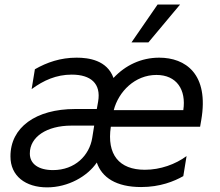

<svg xmlns="http://www.w3.org/2000/svg" viewBox="-20 -804 961 837"><path d="M764.9 -784.1H666.9L553.3 -619.3H627.1ZM674 -552.6C595.5 -552.6 526.3 -519.5 474.8 -464.1C446.7 -542.3 365.4 -552.6 313.9 -552.6C243.3 -552.6 184.3 -532 132.1 -502.1L117.9 -415.5C170.1 -453.8 225.5 -478.7 292.6 -478.7C375.4 -478.7 421.5 -440.3 407.7 -360.8L402 -328.8H307.5C136 -328.8 25.2 -248.6 25.6 -122.2C25.2 -36.9 91.3 12.8 185.4 12.8C277 12.8 361.2 -35.2 402 -95.5C424 -30.2 486.5 11.4 595.2 11.4C677.9 11.4 739 -13.5 779.1 -36.2L793.3 -123.6C745.4 -88.1 679.3 -63.9 611.5 -63.9C498.9 -63.9 445 -130.7 463.1 -251.4H852.3L857.2 -279.8C892.4 -482.2 788 -552.6 674 -552.6ZM779.1 -323.9H475.9C496.8 -404.8 568.2 -477.3 661.9 -477.3C750.4 -477.3 792.3 -412.6 779.1 -323.9ZM382.1 -203.1C369.7 -126.4 307.2 -62.5 210.9 -62.5C148.1 -62.5 109.7 -89.5 110.1 -134.9C109.7 -207.4 184.3 -256.4 291.2 -256.4H390.6Z"/></svg>

Font: TID UI
Style: Italic
Weight: 400
Italic angle: -9.39999°
Designer: The TID Project Authors
Foundry: Bakken & Bæck
Version: Version 1.001;hotconv 1.0.109;makeotfexe 2.5.65596